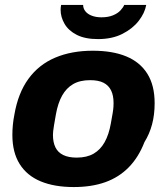

<svg xmlns="http://www.w3.org/2000/svg" viewBox="-20 -744 675 776"><path d="M278 12Q200 12 144.5 -11Q89 -34 59.5 -81Q30 -128 30 -199Q30 -219 32 -239.5Q34 -260 38 -280Q53 -368 95 -425.5Q137 -483 203 -511Q269 -539 355 -539Q435 -539 490.5 -516Q546 -493 575.5 -446Q605 -399 605 -327Q605 -280 594.5 -241Q584 -202 564 -170Q540 -108 500 -67.5Q460 -27 405 -7.5Q350 12 278 12ZM290 -107Q331 -107 358.5 -123Q386 -139 403 -169.5Q420 -200 428 -245Q433 -272 435.5 -287.5Q438 -303 438.5 -312Q439 -321 439 -328Q439 -358 429 -378.5Q419 -399 398.5 -409.5Q378 -420 344 -420Q303 -420 275.5 -404Q248 -388 231 -357.5Q214 -327 206 -282Q201 -255 198.5 -239Q196 -223 195 -214.5Q194 -206 194 -199Q194 -169 204 -148.5Q214 -128 235.5 -117.5Q257 -107 290 -107ZM376 -586Q324 -586 290.5 -603Q257 -620 241 -647.5Q225 -675 225 -704Q225 -709 225.5 -714Q226 -719 227 -724H316Q316 -710 325 -698.5Q334 -687 351 -680.5Q368 -674 390 -674Q417 -674 436.5 -682Q456 -690 467 -702Q478 -714 482 -724H571Q565 -691 540.5 -659.5Q516 -628 474.5 -607Q433 -586 376 -586Z"/></svg>

Font: Archivo SemiBold ExtraBold
Style: Italic
Weight: 800
Italic angle: -10°
Version: Version 2.001